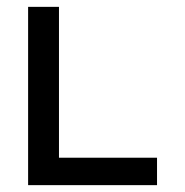

<svg xmlns="http://www.w3.org/2000/svg" viewBox="-20 -540 540 560"><path d="M62 0V-520H152V-80H438V0Z"/></svg>

Font: Iosevka Fixed Medium
Style: Regular
Weight: 500
Monospace: yes
Designer: Belleve Invis
Foundry: Belleve Invis
Version: Version 32.3.0